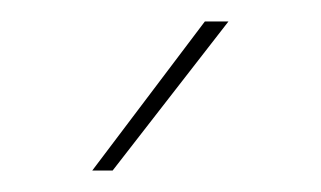

<svg xmlns="http://www.w3.org/2000/svg" viewBox="-20 -717 299 179"><path d="M171 -697H193L85 -558H66Z"/></svg>

Font: Hanken Grotesk Thin
Style: Regular
Weight: 100
Designer: Alfredo Marco Pradil
Foundry: Hanken Design Co.
Version: Version 3.014